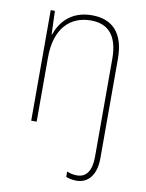

<svg xmlns="http://www.w3.org/2000/svg" viewBox="-87 -600 687 903"><g transform="rotate(10 256.5 -148.5)"><path d="M341 241C394 241 434 201 434 117V-357C434 -481 376 -538 279 -538C178 -538 129 -475 109 -416H107L103 -528H83V0H109V-307C109 -447 181 -513 278 -513C359 -513 408 -466 408 -352V115C408 178 386 216 340 216C325 216 308 214 291 206V232C305 237 321 241 341 241Z"/></g></svg>

Font: Noto Sans Malayalam SemiCondensed Thin
Style: Regular
Weight: 100
Width: 4
Designer: Jelle Bosma - Monotype Design Team
Foundry: Monotype Imaging Inc.
Version: Version 2.104